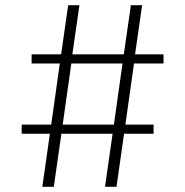

<svg xmlns="http://www.w3.org/2000/svg" viewBox="-20 -715 707 735"><path d="M606 -507V-472H493L460 -238H568V-203H455L426 0H382L411 -203H215L186 0H142L171 -203H63V-238H176L209 -472H101V-507H214L241 -695H284L257 -507H454L481 -695H524L497 -507ZM220 -238H416L449 -472H253Z"/></svg>

Font: Bitter Pro Light
Style: Regular
Weight: 300
Designer: Sol Matas, and Bitter project Authors
Foundry: Sol Matas
Version: Version 1.010